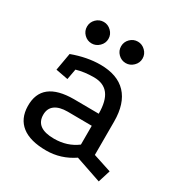

<svg xmlns="http://www.w3.org/2000/svg" viewBox="-151 -735 827 868"><g transform="rotate(30 262.5 -301.0)"><path d="M349 -29Q284 15 208 15Q124 15 80.5 -19Q37 -53 36 -118Q34 -249 202 -249L331 -248Q331 -315 306 -347.5Q281 -380 230 -380Q206 -380 183 -377Q160 -374 140 -368L130 -313L66 -325L82 -416Q120 -430 156.5 -437Q193 -444 227 -444Q317 -444 363 -395Q409 -346 409 -252V-78L504 -47L484 17ZM205 -186Q162 -186 139 -169Q116 -152 116 -119Q116 -49 212 -49Q281 -49 331 -87V-185ZM322 -619Q344 -619 361 -602.5Q378 -586 378 -563Q378 -540 361 -523.5Q344 -507 322 -507Q299 -507 282.5 -523.5Q266 -540 266 -563Q266 -586 282.5 -602.5Q299 -619 322 -619ZM144 -619Q166 -619 183 -602.5Q200 -586 200 -563Q200 -540 183 -523.5Q166 -507 144 -507Q121 -507 104.5 -523.5Q88 -540 88 -563Q88 -586 104.5 -602.5Q121 -619 144 -619Z"/></g></svg>

Font: Podkova VF Beta
Style: Regular
Weight: 400
Designer: Ilya Yudin
Foundry: Cyreal (www.cyreal.org)
Version: Version 2.100